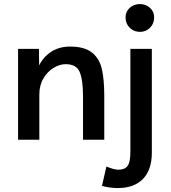

<svg xmlns="http://www.w3.org/2000/svg" viewBox="-20 -706 866 970"><path d="M71.3 -459Q97.7 -459 176.8 -459Q177.7 -438.5 177.7 -375Q197.3 -417 238.3 -444.3Q279.3 -470.7 334 -470.7Q405.3 -470.7 443.4 -441.4Q481.4 -412.1 494.1 -359.4Q506.8 -305.7 506.8 -220.7Q506.8 -147.5 506.8 0Q480.5 0 399.4 0Q399.4 -54.7 399.4 -217.8Q399.4 -304.7 381.8 -343.8Q365.2 -381.8 311.5 -381.8Q282.2 -381.8 251 -363.3Q219.7 -344.7 199.2 -309.6Q178.7 -275.4 178.7 -227.5Q178.7 -152.3 178.7 0Q152.3 0 71.3 0Q71.3 -115.2 71.3 -459ZM495.1 233.4Q501 209 517.6 135.7Q534.2 141.6 548.8 146.5Q564.5 151.4 577.1 151.4Q610.4 151.4 624 132.8Q638.7 115.2 638.7 59.6Q638.7 -113.3 638.7 -459Q651.4 -459 686.5 -459Q702.1 -459 747.1 -459Q747.1 -328.1 747.1 65.4Q747.1 152.3 702.1 198.2Q657.2 244.1 575.2 244.1Q538.1 244.1 495.1 233.4ZM634.8 -566.4Q614.3 -586.9 614.3 -618.2Q614.3 -646.5 634.8 -666Q656.2 -685.5 686.5 -685.5Q716.8 -685.5 738.3 -666Q758.8 -646.5 758.8 -618.2Q758.8 -586.9 738.3 -566.4Q717.8 -544.9 686.5 -544.9Q681.6 -544.9 675.8 -545.9Q652.3 -548.8 634.8 -566.4Z"/></svg>

Font: Alata=Ham
Style: Regular
Weight: 400
Designer: Spyros Zevelakis, Eben Sorkin
Version: Version 1.004